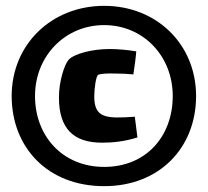

<svg xmlns="http://www.w3.org/2000/svg" viewBox="-20 -624 712 658"><path d="M337 -604C156 -604 20 -471 20 -295C20 -119 143 14 337 14C527 14 652 -118 652 -295C652 -472 517 -604 337 -604ZM337 -538C470 -538 572 -433 572 -295C572 -157 481 -52 337 -52C194 -52 100 -158 100 -295C100 -432 203 -538 337 -538ZM442 -224C343 -217 303 -219 303 -294C303 -320 309 -365 317 -368C324 -371 347 -373 372 -372C395 -372 419 -371 437 -369C440 -386 446 -432 447 -448C416 -453 385 -456 355 -456C297 -456 234 -440 215 -419C201 -403 182 -346 182 -290C182 -183 232 -135 330 -135C365 -135 407 -139 451 -153Z"/></svg>

Font: FilmFarsi Display
Style: Regular
Weight: 400
Designer: Borna Izadpanah
Foundry: Borna Izadpanah
Version: Version 1.000;PS 001.000;hotconv 1.0.88;makeotf.lib2.5.64775